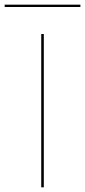

<svg xmlns="http://www.w3.org/2000/svg" viewBox="-41 -804 365 824"><path d="M-21 -784H304V-774H-21ZM136 -658H147V0H136Z"/></svg>

Font: Ysabeau SC Hairline
Style: Regular
Weight: 100
Designer: Christian Thalmann (Catharsis Fonts)
Version: Version 0.003